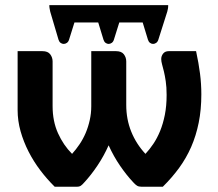

<svg xmlns="http://www.w3.org/2000/svg" viewBox="-20 -710 827 730"><path d="M47 0ZM188 0Q159 -28.5 133.2 -62.5Q107.5 -96.5 88.5 -133.8Q69.5 -171 58.2 -211Q47 -251 47 -291.5V-515.5H141.5Q162 -515.5 171 -503.5Q180 -491.5 180 -476.5V-306.5Q180 -249 200.5 -203.5Q221 -158 254 -125Q269 -141.5 282.5 -161.5Q296 -181.5 305.8 -204.5Q315.5 -227.5 321.2 -253.2Q327 -279 327 -306V-515.5H421Q442 -515.5 451 -503.5Q460 -491.5 460 -476.5V-311Q460 -256.5 479 -209.5Q498 -162.5 533 -125Q548.5 -141.5 563 -163Q577.5 -184.5 588.8 -212Q600 -239.5 606.8 -273.5Q613.5 -307.5 613.5 -349Q613.5 -379 610.2 -400.8Q607 -422.5 603.2 -438.2Q599.5 -454 596.2 -465.2Q593 -476.5 593 -485.5Q593 -497 600.2 -506.2Q607.5 -515.5 621.5 -515.5H725.5Q735.5 -469.5 740.5 -430Q745.5 -390.5 745.5 -351Q745.5 -293 735.5 -243.5Q725.5 -194 706.8 -151.2Q688 -108.5 660.8 -71.2Q633.5 -34 599 0H518Q507.5 0 501 -4Q494.5 -8 486.5 -17Q461 -44 436.5 -79.8Q412 -115.5 393 -157.5Q374.5 -116 350.2 -80Q326 -44 300.5 -16.5Q296.5 -12 293.5 -9Q290.5 -6 287.5 -4Q284.5 -2 280.8 -1Q277 0 271 0ZM619.5 -690.5Q619.5 -682.5 618.5 -677.2Q617.5 -672 616 -666L582 -559Q579.5 -551 573.8 -547Q568 -543 562 -543Q556 -543 550.5 -547Q545 -551 542.5 -559L522.5 -624.5H433.5L413 -559Q410.5 -551 404.8 -547Q399 -543 393 -543Q387 -543 381.5 -547Q376 -551 373.5 -559L353.5 -624.5H263L242.5 -559Q240 -551 234.2 -547Q228.5 -543 222.2 -543Q216 -543 210.5 -547Q205 -551 202.5 -559L171 -665.5Q170 -671 168.8 -676.8Q167.5 -682.5 167.5 -690.5Z"/></svg>

Font: Lato Heavy
Style: Regular
Weight: 800
Designer: Lukasz Dziedzic
Foundry: tyPoland Lukasz Dziedzic
Version: Version 2.007; 2014-02-27